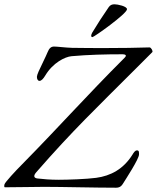

<svg xmlns="http://www.w3.org/2000/svg" viewBox="-39 -870 731 895"><path d="M392 -697C399 -697 553 -806 553 -827C553 -841 509 -850 495 -850C484 -850 475 -847 468 -837C441 -798 415 -758 391 -718C388 -713 386 -707 386 -703C386 -700 388 -697 392 -697ZM502 5C520 5 528 -4 533 -12C548 -36 609 -129 609 -150C609 -159 610 -169 600 -169C590 -169 584 -158 579 -150C537 -82 477 -50 409 -41C365 -35 277 -32 235 -32C194 -32 162 -35 136 -38C118 -40 116 -51 130 -67C301 -263 408 -364 594 -550L671 -627C675 -631 666 -649 658 -649C589 -647 532 -646 455 -646C413 -646 345 -646 297 -647C264 -648 229 -653 213 -653C198 -653 190 -644 183 -627C174 -605 153 -564 141 -537C136 -526 133 -516 133 -512C133 -502 137 -493 145 -493C154 -493 163 -503 172 -518C208 -578 264 -605 294 -608C373 -615 453 -617 533 -617C555 -616 547 -606 542 -601C357 -416 247 -290 64 -104C33 -73 -15 -21 -18 -11C-18 -11 -22 3 -16 3C37 3 134 1 167 1C250 1 405 5 502 5Z"/></svg>

Font: EB Garamond
Style: Italic
Weight: 400
Italic angle: -17.2°
Designer: Georg Duffner and Octavio Pardo
Foundry: Georg Duffner
Version: Version 1.000;PS 001.000;hotconv 1.0.88;makeotf.lib2.5.64775